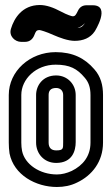

<svg xmlns="http://www.w3.org/2000/svg" viewBox="-20 -715 446 766"><path d="M65 -336C65 -399 123 -457 202 -457C258 -457 288 -441 318 -405C333 -388 341 -367 341 -336V-146C341 -92 311 -55 266 -33C246 -24 227 -19 207 -19C139 -19 79 -59 68 -113C66 -124 65 -133 65 -146ZM15 -336V-146C15 -131 16 -117 18 -103C35 -17 123 31 207 31C235 31 262 26 288 13C347 -15 391 -70 391 -146V-336C391 -375 382 -410 356 -439C318 -483 270 -507 202 -507C99 -507 15 -431 15 -336ZM204 -414C151 -414 124 -374 124 -336V-146C124 -102 156 -65 204 -65C269 -65 282 -114 282 -148V-336C282 -379 249 -414 204 -414ZM204 -364C221 -364 232 -353 232 -336V-148C232 -122 233 -115 204 -115C184 -115 174 -126 174 -146V-336C174 -352 181 -364 204 -364ZM289 -603C302 -607 313 -616 319 -623C312 -612 306 -605 289 -603ZM169 -639C158 -643 147 -645 138 -645C146 -645 156 -643 169 -639ZM270 -650C267 -650 249 -655 223 -669C193 -685 165 -695 139 -695C68 -695 36 -641 24 -601C14 -571 40 -548 64 -548H80C101 -548 112 -562 117 -575C123 -590 125 -595 138 -595C141 -595 163 -589 194 -575C217 -565 251 -552 278 -552C311 -552 340 -563 358 -590C358 -590 424 -694 350 -694H325C308 -694 297 -685 291 -672C283 -656 280 -650 270 -650Z"/></svg>

Font: DIN Rundschrift
Style: MittelKont
Weight: 400
Version: Version 1.027